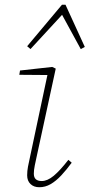

<svg xmlns="http://www.w3.org/2000/svg" viewBox="-20 -775 376 806"><path d="M94 -39Q94 -57 97.5 -75.5Q101 -94 106 -116L182 -474L188 -460L61 -461L64 -479L199 -494L214 -487L134 -118Q130 -100 126 -80.5Q122 -61 122 -46Q122 -30 130.5 -22.5Q139 -15 155 -15Q179 -15 205.5 -37Q232 -59 267 -104L281 -92Q259 -62 237 -38.5Q215 -15 192.5 -2Q170 11 145 11Q122 11 108 -2.5Q94 -16 94 -39ZM319 -569 235 -723H250L108 -569L94 -581L240 -755H255L336 -578Z"/></svg>

Font: Source Serif 4 ExtraLight
Style: Italic
Weight: 250
Italic angle: -12°
Designer: Frank Grießhammer
Foundry: Adobe Systems Incorporated
Version: Version 4.004;hotconv 1.0.116;makeotfexe 2.5.65601